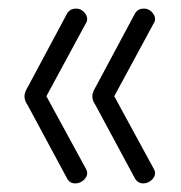

<svg xmlns="http://www.w3.org/2000/svg" viewBox="-20 -501 421 447"><path d="M180 -108Q183 -103 183 -98Q183 -89 174.5 -81.5Q166 -74 155 -74Q143 -74 137 -84L45 -255Q41 -261 39 -266Q37 -271 37 -277Q37 -286 45 -299L137 -471Q144 -481 157 -481Q168 -481 175.5 -473Q183 -465 183 -457Q183 -451 180 -447L88 -277ZM338 -108Q341 -103 341 -98Q341 -89 332.5 -81.5Q324 -74 313 -74Q302 -74 295 -84L203 -255Q199 -261 197 -266Q195 -271 195 -277Q195 -286 203 -299L295 -471Q302 -481 315 -481Q326 -481 333.5 -473Q341 -465 341 -457Q341 -451 338 -447L246 -277Z"/></svg>

Font: AkaAcidDosis
Style: Light
Weight: 300
Designer: Edgar Tolentino, Pablo Impallari, Igino Marini, Aka-Acid
Foundry: Edgar Tolentino, Pablo Impallari, Igino Marini, Aka-Acid
Version: Version 1.007